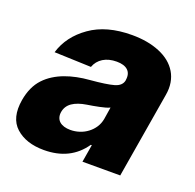

<svg xmlns="http://www.w3.org/2000/svg" viewBox="-104 -662 794 780"><g transform="rotate(20 293.0 -272.0)"><path d="M9.6 -151.3Q19.9 -211.6 53.6 -247.5Q70.3 -265.3 91.3 -278.4Q112.2 -291.5 136.2 -300.4Q160.2 -309.3 186.4 -314.6Q212.7 -320 240.4 -322.1Q311.1 -328.1 342.3 -337Q373.6 -345.9 378.2 -370.7V-372.5Q382.5 -400.2 366.7 -415Q350.9 -429.7 318.5 -429.7Q284.1 -429.7 260.1 -415Q236.2 -400.2 226.6 -373.6L67.5 -379.3Q89.8 -453.8 160.2 -503.2Q229.8 -552.6 340.2 -552.6Q409.1 -552.6 460.2 -531.2Q485.8 -520.6 505 -505Q524.1 -489.3 536.2 -469.1Q548.3 -448.9 552.4 -424.2Q556.5 -399.5 551.5 -370.7L489.3 0H326L338.8 -76H334.5Q275.9 9.2 161.9 9.2Q84.5 9.2 40.1 -30.9Q-3.9 -70.7 9.6 -151.3ZM235.1 -104.4Q255.3 -104.4 274.3 -110.6Q293.3 -116.8 308.9 -128.6Q324.6 -140.3 335.4 -156.8Q346.2 -173.3 349.8 -193.9L358 -245.7Q350.1 -241.8 339.5 -238.8Q328.8 -235.8 315.3 -233Q301.5 -230.1 288.5 -227.8Q275.6 -225.5 263.5 -223.7Q224.8 -217.7 202.2 -202.1Q179.7 -186.4 175.4 -159.8Q173.3 -146.7 176.7 -136.2Q180 -125.7 187.9 -118.8Q195.7 -111.9 207.7 -108.1Q219.8 -104.4 235.1 -104.4Z"/></g></svg>

Font: Inter P Extra Bold
Style: Italic
Weight: 800
Italic angle: 9.39999°
Designer: Rasmus Andersson
Foundry: rsms
Version: Version 3.018;git-588b23468